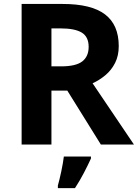

<svg xmlns="http://www.w3.org/2000/svg" viewBox="-20 -734 700 975"><path d="M297.9 -713.9Q443.8 -713.9 513.4 -660.9Q583 -607.9 583 -500Q583 -451.2 564.5 -414.6Q545.9 -377.9 515.6 -352.5Q485.4 -327.1 450.2 -311L660.2 0H492.2L321.8 -273.9H241.2V0H89.8V-713.9ZM287.1 -589.8H241.2V-397H290Q365.2 -397 397.7 -422.1Q430.2 -447.3 430.2 -496.1Q430.2 -546.9 395.3 -568.4Q360.4 -589.8 287.1 -589.8ZM441.9 61V70.8Q426.8 104 406.7 142.6Q386.7 181.2 360.8 221.2H273.9V208Q282.2 178.7 291.3 136Q300.3 93.3 304.2 61Z"/></svg>

Font: Open Sans
Style: Bold
Weight: 700
Designer: Monotype Design Team
Foundry: Monotype Imaging Inc.
Version: Version 3.000; ttfautohint (v1.8.4)